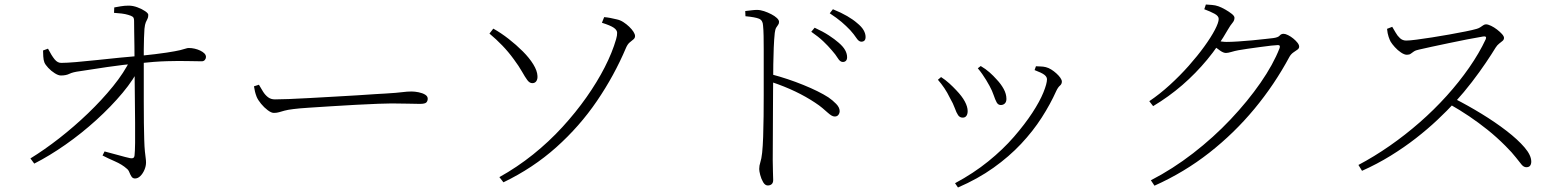

<svg xmlns="http://www.w3.org/2000/svg" viewBox="-20 -784 6950 852"><path d="M115 -81Q177 -119 243 -170.5Q309 -222 370.5 -281Q432 -340 481.5 -401Q531 -462 559 -520L603 -521L601 -489Q575 -433 524 -372Q473 -311 407.5 -251.5Q342 -192 270.5 -142Q199 -92 132 -58ZM579 8Q569 8 563.5 -0.5Q558 -9 554 -19.5Q550 -30 542 -36Q522 -54 490 -68Q458 -82 435 -94L444 -112Q472 -105 505.5 -95.5Q539 -86 558 -82Q576 -79 577 -94Q579 -111 579.5 -150Q580 -189 579.5 -239Q579 -289 578.5 -341Q578 -393 577.5 -438Q577 -483 577 -510Q577 -545 576.5 -579.5Q576 -614 575.5 -643Q575 -672 575 -691Q575 -705 569 -709.5Q563 -714 549 -718Q536 -722 519.5 -724Q503 -726 486 -727L487 -751Q499 -753 515.5 -756Q532 -759 551 -759Q570 -759 590 -751.5Q610 -744 624 -734.5Q638 -725 638 -718Q638 -707 634.5 -700.5Q631 -694 627 -685Q623 -676 621 -656Q620 -640 619 -615Q618 -590 618 -564.5Q618 -539 618 -519Q618 -483 618 -434Q618 -385 618 -334Q618 -283 618.5 -238Q619 -193 620 -165Q621 -131 623 -112Q625 -93 626.5 -82.5Q628 -72 628 -63Q628 -47 621 -30.5Q614 -14 603 -3Q592 8 579 8ZM250 -449Q239 -449 223 -459Q207 -469 194 -483Q181 -497 177 -507Q173 -517 172 -533.5Q171 -550 171 -560L193 -568Q209 -537 222.5 -520.5Q236 -504 253 -505Q275 -505 317 -508.5Q359 -512 410 -517.5Q461 -523 511 -528Q561 -533 599 -536Q677 -544 719 -550.5Q761 -557 779.5 -561.5Q798 -566 804.5 -568.5Q811 -571 818 -571Q831 -571 844 -568Q857 -565 868.5 -559.5Q880 -554 887 -547Q894 -540 894 -531Q894 -524 889 -518Q884 -512 875 -512Q851 -512 813 -513Q775 -514 721 -512.5Q667 -511 594 -503Q527 -497 455.5 -486.5Q384 -476 334 -468Q303 -464 288 -456.5Q273 -449 250 -449Z M1195 -283Q1184 -283 1168 -295Q1152 -307 1138.5 -323.5Q1125 -340 1119 -354Q1114 -367 1111.5 -377.5Q1109 -388 1107 -401L1129 -408Q1138 -392 1147.5 -377Q1157 -362 1169.5 -352.5Q1182 -343 1200 -343Q1221 -343 1262 -344.5Q1303 -346 1355 -349Q1407 -352 1461.5 -355Q1516 -358 1565 -361Q1614 -364 1648 -366.5Q1682 -369 1692 -369Q1742 -372 1764.5 -375Q1787 -378 1806 -378Q1821 -378 1838 -374.5Q1855 -371 1866.5 -364Q1878 -357 1878 -346Q1878 -336 1872 -329.5Q1866 -323 1843 -323Q1818 -323 1789.5 -324Q1761 -325 1718 -325Q1701 -325 1658.5 -323.5Q1616 -322 1561 -319Q1506 -316 1450.5 -312.5Q1395 -309 1349.5 -306Q1304 -303 1282 -300Q1257 -297 1242.5 -293Q1228 -289 1218 -286Q1208 -283 1195 -283Z M2196 2Q2275 -42 2345.5 -98.5Q2416 -155 2475.5 -220Q2535 -285 2582.5 -352.5Q2630 -420 2663.5 -485.5Q2697 -551 2714 -610Q2719 -627 2718.5 -639Q2718 -651 2703.5 -661Q2689 -671 2651 -683L2661 -708Q2674 -707 2687.5 -704.5Q2701 -702 2717 -698Q2732 -695 2746 -686Q2760 -677 2772 -665.5Q2784 -654 2791 -643Q2798 -632 2798 -624Q2798 -615 2790.5 -609Q2783 -603 2774 -595.5Q2765 -588 2758 -572Q2706 -449 2629 -336Q2552 -223 2448.5 -130.5Q2345 -38 2214 25ZM2342 -415Q2330 -415 2320 -428.5Q2310 -442 2296.5 -466Q2283 -490 2260 -521Q2236 -554 2209 -582Q2182 -610 2152 -635L2169 -657Q2203 -638 2237 -611.5Q2271 -585 2300 -556Q2329 -527 2346.5 -498.5Q2364 -470 2365 -447Q2366 -433 2360 -424Q2354 -415 2342 -415Z M3720 -509Q3708 -509 3698 -525.5Q3688 -542 3671 -561Q3655 -580 3633.5 -600.5Q3612 -621 3580 -643L3595 -661Q3632 -644 3658 -627Q3684 -610 3701 -595Q3721 -578 3730 -562Q3739 -546 3739 -530Q3739 -520 3734 -514.5Q3729 -509 3720 -509ZM3387 39Q3375 39 3366.5 24.5Q3358 10 3353.5 -7.5Q3349 -25 3349 -34Q3349 -49 3354 -64Q3359 -79 3362 -106Q3365 -134 3366.5 -177Q3368 -220 3368.5 -268.5Q3369 -317 3369 -362Q3369 -407 3369 -438Q3369 -468 3369 -500.5Q3369 -533 3369 -564.5Q3369 -596 3368.5 -624Q3368 -652 3366 -671Q3365 -694 3348 -701Q3331 -708 3288 -712L3287 -735Q3305 -737 3317 -738.5Q3329 -740 3339 -740Q3354 -740 3370.5 -734.5Q3387 -729 3402.5 -721Q3418 -713 3427.5 -704Q3437 -695 3437 -687Q3437 -679 3433 -674Q3429 -669 3424.5 -661.5Q3420 -654 3418 -638Q3415 -610 3413.5 -572.5Q3412 -535 3411.5 -499Q3411 -463 3411 -437Q3411 -424 3410.5 -383.5Q3410 -343 3410 -288.5Q3410 -234 3409.5 -177Q3409 -120 3409 -73Q3409 -42 3410 -20.5Q3411 1 3411 15Q3411 27 3404.5 33Q3398 39 3387 39ZM3684 -267Q3677 -267 3669.5 -271.5Q3662 -276 3652.5 -284.5Q3643 -293 3629.5 -304.5Q3616 -316 3596 -329Q3557 -355 3509 -378Q3461 -401 3404 -420V-454Q3476 -435 3545 -407Q3614 -379 3656 -352Q3675 -339 3690.5 -323Q3706 -307 3706 -291Q3706 -282 3700.5 -274.5Q3695 -267 3684 -267ZM3802 -599Q3791 -599 3780.5 -615Q3770 -631 3753 -650Q3735 -669 3714.5 -686.5Q3694 -704 3662 -725L3676 -743Q3713 -728 3739.5 -712.5Q3766 -697 3783 -682Q3803 -666 3812 -650.5Q3821 -635 3821 -620Q3821 -609 3816 -604Q3811 -599 3802 -599Z M4218 29Q4300 -15 4365.5 -68Q4431 -121 4479.5 -177Q4528 -233 4561 -283.5Q4594 -334 4610 -373.5Q4626 -413 4626 -432Q4626 -443 4614.5 -452Q4603 -461 4571 -473L4577 -490Q4587 -489 4598 -489Q4609 -489 4621 -486Q4633 -483 4645 -475.5Q4657 -468 4668 -458Q4679 -448 4685.5 -438.5Q4692 -429 4692 -422Q4692 -411 4683.5 -404Q4675 -397 4667 -380Q4641 -322 4602.5 -262Q4564 -202 4511 -145.5Q4458 -89 4388.5 -39.5Q4319 10 4231 48ZM4252 -262Q4239 -262 4231.5 -273Q4224 -284 4217 -304Q4210 -324 4195 -350Q4184 -373 4170.5 -393Q4157 -413 4142 -430L4156 -442Q4175 -430 4192.5 -414Q4210 -398 4223 -384Q4249 -357 4261.5 -333.5Q4274 -310 4274 -291Q4274 -278 4268.5 -270Q4263 -262 4252 -262ZM4421 -318Q4409 -318 4402.5 -330Q4396 -342 4389.5 -361.5Q4383 -381 4371 -403Q4364 -416 4356 -429Q4348 -442 4339 -455Q4330 -468 4319 -481L4332 -491Q4354 -478 4371 -463Q4388 -448 4403 -431Q4422 -411 4434 -389Q4446 -367 4446 -345Q4446 -332 4439 -325Q4432 -318 4421 -318Z M5087 16Q5184 -34 5274.5 -104Q5365 -174 5441 -254.5Q5517 -335 5573.5 -416.5Q5630 -498 5658 -570Q5663 -584 5651 -584Q5643 -584 5620.5 -581.5Q5598 -579 5569.5 -575Q5541 -571 5515.5 -567.5Q5490 -564 5475 -561Q5459 -558 5444 -553.5Q5429 -549 5420 -549Q5409 -549 5394 -559.5Q5379 -570 5362 -583L5376 -603Q5391 -601 5402.5 -599.5Q5414 -598 5423 -598Q5443 -598 5474 -600Q5505 -602 5537 -605Q5569 -608 5594.5 -611Q5620 -614 5630 -615Q5652 -618 5658.5 -626Q5665 -634 5676 -634Q5684 -634 5696 -628Q5708 -622 5719 -613Q5730 -604 5737.5 -594.5Q5745 -585 5745 -577Q5745 -569 5737 -563.5Q5729 -558 5719 -551Q5709 -544 5702 -532Q5636 -409 5546.5 -301Q5457 -193 5346 -106Q5235 -19 5103 40ZM5080 -335Q5126 -366 5171 -407Q5216 -448 5255 -492Q5294 -536 5324 -577.5Q5354 -619 5371 -651.5Q5388 -684 5388 -700Q5388 -713 5369.5 -723Q5351 -733 5324 -743L5331 -764Q5344 -763 5358.5 -762Q5373 -761 5387 -756Q5401 -751 5417.5 -741.5Q5434 -732 5446 -722.5Q5458 -713 5458 -705Q5458 -693 5449 -682.5Q5440 -672 5429 -653Q5388 -581 5337 -519.5Q5286 -458 5226.5 -406.5Q5167 -355 5097 -313Z M6008 -52Q6078 -89 6147 -137Q6216 -185 6280 -241Q6344 -297 6399.5 -358.5Q6455 -420 6499.5 -484Q6544 -548 6573 -610Q6579 -625 6561 -622Q6530 -617 6489.5 -609Q6449 -601 6408.5 -592.5Q6368 -584 6333 -576.5Q6298 -569 6277 -564Q6262 -561 6254 -555.5Q6246 -550 6240 -545.5Q6234 -541 6223 -541Q6212 -541 6197 -551Q6182 -561 6169.5 -575Q6157 -589 6151 -599Q6147 -606 6142 -620.5Q6137 -635 6135 -656L6158 -665Q6165 -654 6173 -639.5Q6181 -625 6192.5 -614.5Q6204 -604 6220 -604Q6235 -604 6265.5 -608Q6296 -612 6334.5 -618Q6373 -624 6412 -631Q6451 -638 6483.5 -644.5Q6516 -651 6533 -656Q6543 -659 6549.5 -663.5Q6556 -668 6562 -672Q6568 -676 6574 -676Q6583 -676 6596.5 -669.5Q6610 -663 6623 -653Q6636 -643 6645 -633Q6654 -623 6654 -616Q6654 -608 6647.5 -602.5Q6641 -597 6632.5 -590.5Q6624 -584 6617 -573Q6600 -545 6573 -505Q6546 -465 6511.5 -420Q6477 -375 6437 -331Q6402 -293 6358.5 -252Q6315 -211 6263 -170.5Q6211 -130 6151 -93Q6091 -56 6024 -26ZM6753 -42Q6742 -42 6732.5 -53Q6723 -64 6707 -85Q6691 -106 6660 -137Q6621 -176 6581 -208Q6541 -240 6499.5 -268Q6458 -296 6412 -322L6433 -347Q6494 -316 6554.5 -279Q6615 -242 6665 -203.5Q6715 -165 6745 -130Q6775 -95 6775 -67Q6775 -56 6770 -49Q6765 -42 6753 -42Z"/></svg>

Font: Noto Serif JP ExtraLight ExtraLight
Style: Regular
Weight: 250
Version: Version 2.003-H1;hotconv 1.1.1;makeotfexe 2.6.0